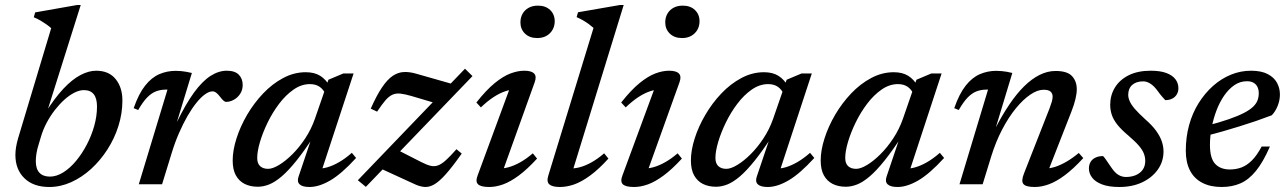

<svg xmlns="http://www.w3.org/2000/svg" viewBox="-20 -736 5144 767"><path d="M135 -161Q128.5 -141 125.8 -123.8Q123 -106.5 123 -92.5Q123 -61.5 137.5 -46Q152 -30.5 179.5 -30.5Q205.5 -30.5 232.5 -47.2Q259.5 -64 283.5 -92.8Q307.5 -121.5 326.5 -157.8Q345.5 -194 356.5 -233.2Q367.5 -272.5 367.5 -310.5Q367.5 -343 354.5 -359.5Q341.5 -376 315 -376Q297.5 -376 277.5 -366Q257.5 -356 237.5 -338Q217.5 -320 199.2 -296.5Q181 -273 166.5 -245.8Q152 -218.5 143.5 -189.5ZM184.5 -623.5Q175 -632 164.2 -639.5Q153.5 -647 141.5 -654Q129.5 -661 115 -667L120.5 -686.5L288 -716H302.5L162.5 -272L160 -283.5Q198 -344 233.2 -381.5Q268.5 -419 301.5 -436.2Q334.5 -453.5 364 -453.5Q415 -453.5 442 -420Q469 -386.5 469 -334.5Q469 -283 453.2 -233Q437.5 -183 409.2 -139Q381 -95 344 -61.2Q307 -27.5 264.2 -8.2Q221.5 11 177 11Q113.5 11 77.5 -24Q41.5 -59 41.5 -117Q41.5 -132 44.2 -148.5Q47 -165 52 -182.5Z M649 -378Q647.5 -378 645.8 -378Q644 -378 642 -378Q621.5 -378 603.5 -371.2Q585.5 -364.5 568.2 -347Q551 -329.5 532 -296.5L514 -304Q534 -361.5 559.8 -394Q585.5 -426.5 616.5 -439.8Q647.5 -453 681.5 -453Q693.5 -453 704 -452Q714.5 -451 725 -449Q735.5 -447 746.5 -444.5L685.5 -244.5L686 -247Q722 -321 755.2 -366.5Q788.5 -412 821 -432.8Q853.5 -453.5 886 -453.5Q918.5 -453.5 934 -437.5Q949.5 -421.5 949.5 -397Q949.5 -376.5 939.5 -361.2Q929.5 -346 914.2 -337.5Q899 -329 883 -329Q878.5 -329 872.8 -334Q867 -339 859.5 -349Q851.5 -359.5 844.2 -365.2Q837 -371 829 -371Q815.5 -371 799 -359.2Q782.5 -347.5 764.8 -325.5Q747 -303.5 729.2 -272.8Q711.5 -242 695 -204.2Q678.5 -166.5 665.5 -123.5L627.5 0H534.5Z M1173 -31.5 1229 -197.5H1237.5Q1197 -135 1164.5 -94.5Q1132 -54 1105.2 -31.2Q1078.5 -8.5 1055.2 0.8Q1032 10 1010 10Q980 10 957.5 -1.2Q935 -12.5 922.2 -35.5Q909.5 -58.5 909.5 -95Q909.5 -135.5 924.8 -183.2Q940 -231 967.2 -277.5Q994.5 -324 1031 -362.5Q1067.5 -401 1111 -424.2Q1154.5 -447.5 1201.5 -447.5Q1236 -447.5 1259 -433.2Q1282 -419 1299 -389.5L1280 -360Q1273 -377.5 1257.5 -388.8Q1242 -400 1218 -400Q1184 -400 1152.8 -378.2Q1121.5 -356.5 1095 -321.5Q1068.5 -286.5 1049 -246.2Q1029.5 -206 1018.5 -168.8Q1007.5 -131.5 1007.5 -105Q1007.5 -83 1019.2 -72.2Q1031 -61.5 1051 -61.5Q1069 -61.5 1094.8 -77Q1120.5 -92.5 1148 -119.8Q1175.5 -147 1199.5 -183.5Q1223.5 -220 1238 -261.5L1292 -417.5L1351.5 -442.5H1392.5L1259 -36L1245 -63Q1264 -61 1287 -67.5Q1310 -74 1335 -88.5Q1360 -103 1385.5 -125.5L1402.5 -105Q1344 -41 1299 -15Q1254 11 1216.5 11Q1188 11 1176.8 0.2Q1165.5 -10.5 1173 -31.5Z M1409.5 -16 1837.5 -461.5 1867.5 -432 1441.5 10.5ZM1486.5 -290 1461 -302Q1484.5 -355 1505.8 -386.5Q1527 -418 1548.2 -432.5Q1569.5 -447 1592.5 -448.2Q1615.5 -449.5 1643 -441.5L1806 -395L1740 -318L1623.5 -352.5Q1597.5 -360 1580 -362Q1562.5 -364 1548.5 -358Q1534.5 -352 1520.2 -335.8Q1506 -319.5 1486.5 -290ZM1635 -1 1494.5 -65.5 1565 -138.5 1663 -88.5Q1684.5 -77.5 1699.8 -73.8Q1715 -70 1729.2 -75Q1743.5 -80 1761 -95.8Q1778.5 -111.5 1803.5 -140L1824.5 -122.5Q1788 -70.5 1761.5 -40.8Q1735 -11 1714.5 0.8Q1694 12.5 1675 10.8Q1656 9 1635 -1Z M1888 -35 2021.5 -397 2040.5 -378Q2020.5 -379 1997.8 -371.2Q1975 -363.5 1950.8 -347.5Q1926.5 -331.5 1901 -307L1883 -326.5Q1922.5 -376.5 1956.2 -404Q1990 -431.5 2019.2 -442.5Q2048.5 -453.5 2074.5 -453.5Q2103 -453.5 2113.8 -442.2Q2124.5 -431 2116 -407.5L1983 -37L1967.5 -63Q1988 -61.5 2011 -67.8Q2034 -74 2058.8 -88Q2083.5 -102 2108.5 -123.5L2125.5 -102.5Q2086.5 -60 2052.8 -35Q2019 -10 1990 0.5Q1961 11 1934.5 11Q1901 11 1889.8 0.2Q1878.5 -10.5 1888 -35ZM2059 -646.5Q2059 -666 2067.5 -681Q2076 -696 2091.8 -704.8Q2107.5 -713.5 2129 -713.5Q2159.5 -713.5 2177.8 -696Q2196 -678.5 2196 -651Q2196 -632 2187.2 -616.8Q2178.5 -601.5 2163 -592.8Q2147.5 -584 2126 -584Q2095.5 -584 2077.2 -601.8Q2059 -619.5 2059 -646.5Z M2351 -624.5Q2342 -632.5 2331.8 -640Q2321.5 -647.5 2309.5 -654.5Q2297.5 -661.5 2283.5 -667.5L2289 -687L2456.5 -716H2471.5L2263.5 -40L2250.5 -63.5Q2271 -61.5 2294.5 -67.5Q2318 -73.5 2343 -87.5Q2368 -101.5 2393.5 -123.5L2410.5 -102.5Q2371.5 -59.5 2337.2 -34.5Q2303 -9.5 2273.5 0.8Q2244 11 2217 11Q2187 11 2174.8 0.8Q2162.5 -9.5 2170.5 -35Z M2466.5 -35 2600 -397 2619 -378Q2599 -379 2576.2 -371.2Q2553.5 -363.5 2529.2 -347.5Q2505 -331.5 2479.5 -307L2461.5 -326.5Q2501 -376.5 2534.8 -404Q2568.5 -431.5 2597.8 -442.5Q2627 -453.5 2653 -453.5Q2681.5 -453.5 2692.2 -442.2Q2703 -431 2694.5 -407.5L2561.5 -37L2546 -63Q2566.5 -61.5 2589.5 -67.8Q2612.5 -74 2637.2 -88Q2662 -102 2687 -123.5L2704 -102.5Q2665 -60 2631.2 -35Q2597.5 -10 2568.5 0.5Q2539.5 11 2513 11Q2479.5 11 2468.2 0.2Q2457 -10.5 2466.5 -35ZM2637.5 -646.5Q2637.5 -666 2646 -681Q2654.5 -696 2670.2 -704.8Q2686 -713.5 2707.5 -713.5Q2738 -713.5 2756.2 -696Q2774.5 -678.5 2774.5 -651Q2774.5 -632 2765.8 -616.8Q2757 -601.5 2741.5 -592.8Q2726 -584 2704.5 -584Q2674 -584 2655.8 -601.8Q2637.5 -619.5 2637.5 -646.5Z M3003.5 -31.5 3059.5 -197.5H3068Q3027.5 -135 2995 -94.5Q2962.5 -54 2935.8 -31.2Q2909 -8.5 2885.8 0.8Q2862.5 10 2840.5 10Q2810.5 10 2788 -1.2Q2765.5 -12.5 2752.8 -35.5Q2740 -58.5 2740 -95Q2740 -135.5 2755.2 -183.2Q2770.5 -231 2797.8 -277.5Q2825 -324 2861.5 -362.5Q2898 -401 2941.5 -424.2Q2985 -447.5 3032 -447.5Q3066.5 -447.5 3089.5 -433.2Q3112.5 -419 3129.5 -389.5L3110.5 -360Q3103.5 -377.5 3088 -388.8Q3072.5 -400 3048.5 -400Q3014.5 -400 2983.2 -378.2Q2952 -356.5 2925.5 -321.5Q2899 -286.5 2879.5 -246.2Q2860 -206 2849 -168.8Q2838 -131.5 2838 -105Q2838 -83 2849.8 -72.2Q2861.5 -61.5 2881.5 -61.5Q2899.5 -61.5 2925.2 -77Q2951 -92.5 2978.5 -119.8Q3006 -147 3030 -183.5Q3054 -220 3068.5 -261.5L3122.5 -417.5L3182 -442.5H3223L3089.5 -36L3075.5 -63Q3094.5 -61 3117.5 -67.5Q3140.5 -74 3165.5 -88.5Q3190.5 -103 3216 -125.5L3233 -105Q3174.5 -41 3129.5 -15Q3084.5 11 3047 11Q3018.5 11 3007.2 0.2Q2996 -10.5 3003.5 -31.5Z M3522 -31.5 3578 -197.5H3586.5Q3546 -135 3513.5 -94.5Q3481 -54 3454.2 -31.2Q3427.5 -8.5 3404.2 0.8Q3381 10 3359 10Q3329 10 3306.5 -1.2Q3284 -12.5 3271.2 -35.5Q3258.5 -58.5 3258.5 -95Q3258.5 -135.5 3273.8 -183.2Q3289 -231 3316.2 -277.5Q3343.5 -324 3380 -362.5Q3416.5 -401 3460 -424.2Q3503.5 -447.5 3550.5 -447.5Q3585 -447.5 3608 -433.2Q3631 -419 3648 -389.5L3629 -360Q3622 -377.5 3606.5 -388.8Q3591 -400 3567 -400Q3533 -400 3501.8 -378.2Q3470.5 -356.5 3444 -321.5Q3417.5 -286.5 3398 -246.2Q3378.5 -206 3367.5 -168.8Q3356.5 -131.5 3356.5 -105Q3356.5 -83 3368.2 -72.2Q3380 -61.5 3400 -61.5Q3418 -61.5 3443.8 -77Q3469.5 -92.5 3497 -119.8Q3524.5 -147 3548.5 -183.5Q3572.5 -220 3587 -261.5L3641 -417.5L3700.5 -442.5H3741.5L3608 -36L3594 -63Q3613 -61 3636 -67.5Q3659 -74 3684 -88.5Q3709 -103 3734.5 -125.5L3751.5 -105Q3693 -41 3648 -15Q3603 11 3565.5 11Q3537 11 3525.8 0.2Q3514.5 -10.5 3522 -31.5Z M3810 -296.5 3792 -304Q3812 -361.5 3837.8 -394Q3863.5 -426.5 3894.5 -439.8Q3925.5 -453 3959.5 -453Q3971 -453 3981.5 -452Q3992 -451 4002.5 -449.2Q4013 -447.5 4024 -444.5L3956.5 -221.5V-224Q3984 -277 4012.8 -319.5Q4041.5 -362 4071.5 -391.5Q4101.5 -421 4133 -436.8Q4164.5 -452.5 4197 -452.5Q4243.5 -452.5 4262.5 -432Q4281.5 -411.5 4281.5 -379.5Q4281.5 -362.5 4276.2 -340.2Q4271 -318 4260 -290L4161 -37L4153.5 -63Q4173.5 -62.5 4195.2 -69.5Q4217 -76.5 4241 -90.5Q4265 -104.5 4289.5 -125L4307.5 -104.5Q4268 -61.5 4233.8 -36Q4199.5 -10.5 4170 0.2Q4140.5 11 4113.5 11Q4078 11 4068.2 -1Q4058.5 -13 4071 -44L4172.5 -302.5Q4178.5 -318.5 4181.8 -329.8Q4185 -341 4185 -350Q4185 -362.5 4176.8 -370Q4168.5 -377.5 4149 -377.5Q4124.5 -377.5 4095.8 -358Q4067 -338.5 4038 -303Q4009 -267.5 3983.5 -218.8Q3958 -170 3940 -112L3905.5 0H3813L3927 -378Q3925.5 -378 3923.8 -378Q3922 -378 3920 -378Q3899.5 -378 3881.5 -371.2Q3863.5 -364.5 3846.2 -347Q3829 -329.5 3810 -296.5Z M4386.5 -112.5Q4393 -106 4399.5 -96Q4406 -86 4420.5 -65.5Q4434.5 -45 4448.5 -37Q4462.5 -29 4478 -29Q4500 -29 4517.5 -36.5Q4535 -44 4545 -58.2Q4555 -72.5 4555 -93Q4555 -108 4549.5 -122.5Q4544 -137 4529.5 -154Q4515 -171 4487.5 -194.5Q4460 -217.5 4444 -237.5Q4428 -257.5 4421.5 -277Q4415 -296.5 4415 -317Q4415 -355.5 4434 -386.5Q4453 -417.5 4489.2 -435.5Q4525.5 -453.5 4576.5 -453.5Q4615.5 -453.5 4639.8 -444.2Q4664 -435 4675.8 -419.2Q4687.5 -403.5 4687.5 -383.5Q4687.5 -369.5 4681 -358.8Q4674.5 -348 4662.8 -342Q4651 -336 4635 -336Q4630 -341.5 4622.8 -349.5Q4615.5 -357.5 4602.5 -375.5Q4589.5 -393 4575.2 -402Q4561 -411 4547 -411Q4519 -411 4503 -396.8Q4487 -382.5 4487 -357Q4487 -345.5 4492.8 -332Q4498.5 -318.5 4513.2 -301.2Q4528 -284 4555.5 -259Q4583 -235 4598.8 -213Q4614.5 -191 4621.2 -171Q4628 -151 4628 -131Q4628 -90.5 4605 -58.2Q4582 -26 4542.5 -7.5Q4503 11 4451.5 11Q4409 11 4382 0.5Q4355 -10 4342.5 -26.8Q4330 -43.5 4330 -63Q4330 -77.5 4336.5 -88.8Q4343 -100 4355.8 -106.2Q4368.5 -112.5 4386.5 -112.5Z M4961.5 -411.5Q4934 -411.5 4911.2 -396Q4888.5 -380.5 4870.2 -354Q4852 -327.5 4839.5 -294.5Q4827 -261.5 4820.2 -226Q4813.5 -190.5 4813.5 -157Q4813.5 -103.5 4834.5 -81.2Q4855.5 -59 4893 -59Q4918 -59 4939.8 -67.2Q4961.5 -75.5 4981.2 -95.2Q5001 -115 5020 -150.5H5053Q5026 -88.5 4997.2 -53.2Q4968.5 -18 4935.2 -3.5Q4902 11 4860 11Q4815 11 4782.8 -5.8Q4750.5 -22.5 4733.8 -54.8Q4717 -87 4717 -134Q4717 -188 4730.2 -236.2Q4743.5 -284.5 4768.2 -324Q4793 -363.5 4825.5 -392.5Q4858 -421.5 4896.8 -437.5Q4935.5 -453.5 4977.5 -453.5Q5018.5 -453.5 5044 -440.2Q5069.5 -427 5081.2 -405.5Q5093 -384 5093 -358.5Q5093 -335.5 5084 -313Q5075 -290.5 5060.5 -275.5Q5029 -263.5 4996.2 -252.2Q4963.5 -241 4930.2 -230.8Q4897 -220.5 4863.8 -211Q4830.5 -201.5 4798 -193.5L4799.5 -233.5Q4852.5 -247 4889.5 -260Q4926.5 -273 4950 -285.2Q4973.5 -297.5 4986.2 -310Q4999 -322.5 5003.8 -335.8Q5008.5 -349 5008.5 -363.5Q5008.5 -378 5003.2 -388.8Q4998 -399.5 4987.5 -405.5Q4977 -411.5 4961.5 -411.5Z"/></svg>

Font: Newsreader 16pt Medium
Style: Italic
Weight: 500
Italic angle: -17°
Designer: Hugues Gentile
Foundry: Production Type
Version: Version 1.003